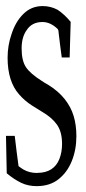

<svg xmlns="http://www.w3.org/2000/svg" viewBox="-21 -618 286 642"><path d="M1.5 -38.6Q0.5 -95.7 -1 -163.6H28.3Q34.7 -107.9 41 -62.5Q49.8 -55.7 57.1 -51.3Q77.1 -39.6 103.5 -39.6Q103.5 -40 104.5 -40Q131.8 -40 150.4 -52Q168.9 -64 177.7 -86.7Q186.5 -109.4 186.5 -136.7Q186.5 -176.8 169.7 -200.9Q152.8 -225.1 119.1 -244.6Q103 -254.4 86.9 -264.6Q61.5 -280.8 43 -302.2Q4.4 -345.7 4.4 -424.8Q4.4 -466.3 17.6 -503.9Q30.8 -545.4 57.1 -571.3Q83.5 -597.7 121.6 -597.7Q148.4 -597.7 171.4 -585.4Q193.8 -570.8 215.3 -544.9Q213.9 -481.9 211.9 -425.8H185.5Q179.7 -467.3 173.8 -519Q173.3 -514.6 172.4 -520.5Q147.9 -544.4 121.1 -544.4Q85.9 -544.4 68.4 -517.6Q51.3 -494.1 51.3 -456.1Q51.3 -414.6 66.2 -392.8Q81.1 -371.1 117.7 -348.1Q127.4 -341.3 139.2 -335Q173.3 -314 194.6 -287.6Q215.8 -261.2 225.1 -230.7Q234.4 -200.2 234.4 -162.6Q234.4 -117.7 219.2 -79.8Q204.1 -42 174.8 -18.8Q145.5 4.4 101.6 4.4Q73.2 4.4 50 -6.6Q26.9 -17.6 1.5 -38.6Z"/></svg>

Font: Scarab Serif
Style: Condensed-Light
Weight: 300
Designer: John Roberts
Foundry: Scarab
Version: 1.0